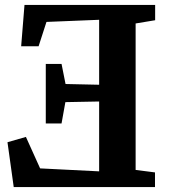

<svg xmlns="http://www.w3.org/2000/svg" viewBox="-20 -763 693 783"><path d="M533.1 -70 612.1 -59.9V0H36L10.5 -183L85.7 -204.6L143.6 -76.3L384.3 -64.2V-349.1L246.6 -346.5L231 -259.6H166.7V-502.3H231L247.3 -420.4L384.3 -417.4V-682.3L169.5 -673.6L137.4 -574.3H66.3L79.9 -743H612.7V-680.5L533.1 -667.3Z"/></svg>

Font: Merriweather Light
Style: Regular
Weight: 300
Version: Version 2.100